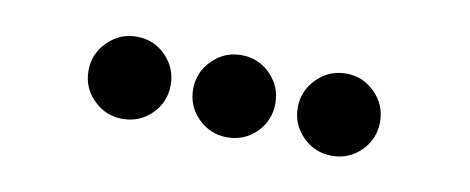

<svg xmlns="http://www.w3.org/2000/svg" viewBox="-28 -739 604 247"><g transform="rotate(10 273.5 -615.5)"><path d="M190.4 -615.2Q190.4 -592.8 174.8 -577.1Q159.2 -561.5 136.7 -561.5Q114.7 -561.5 98.9 -577.1Q83 -592.8 83 -615.2Q83 -637.2 98.9 -653.1Q114.7 -668.9 136.7 -668.9Q159.2 -668.9 174.8 -653.1Q190.4 -637.2 190.4 -615.2ZM327.1 -615.2Q327.1 -592.8 311.5 -577.1Q295.9 -561.5 273.4 -561.5Q251.5 -561.5 235.6 -577.1Q219.7 -592.8 219.7 -615.2Q219.7 -637.2 235.6 -653.1Q251.5 -668.9 273.4 -668.9Q295.9 -668.9 311.5 -653.1Q327.1 -637.2 327.1 -615.2ZM463.9 -615.2Q463.9 -592.8 448.2 -577.1Q432.6 -561.5 410.2 -561.5Q388.2 -561.5 372.3 -577.1Q356.4 -592.8 356.4 -615.2Q356.4 -637.2 372.3 -653.1Q388.2 -668.9 410.2 -668.9Q432.6 -668.9 448.2 -653.1Q463.9 -637.2 463.9 -615.2Z"/></g></svg>

Font: DatDot
Style: Regular
Weight: 400
Designer: GGBot
Version: 1.00